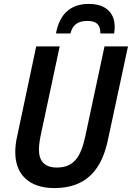

<svg xmlns="http://www.w3.org/2000/svg" viewBox="-20 -951 674 981"><path d="M266 -780H340C351 -826 380 -844 427 -844C475 -844 493 -823 493 -780H563C565 -791 566 -802 566 -814C566 -880 526 -931 434 -931C340 -931 284 -879 266 -780ZM258 10C424 10 501 -88 532 -239L634 -714H514L415 -251C392 -145 354 -95 270 -95C209 -95 179 -127 179 -186C179 -204 182 -230 187 -255L285 -714H165L68 -256C61 -227 58 -197 58 -174C58 -60 128 10 258 10Z"/></svg>

Font: Noto Sans SemiCondensed SemiBold
Style: Italic
Weight: 600
Width: 4
Italic angle: -12°
Designer: Monotype Design Team
Foundry: Monotype Imaging Inc.
Version: Version 2.013